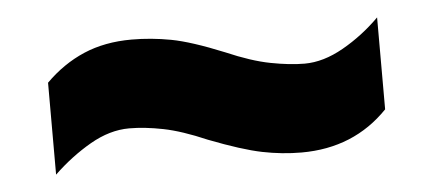

<svg xmlns="http://www.w3.org/2000/svg" viewBox="-29 -495 644 285"><g transform="rotate(-5 293.0 -352.5)"><path d="M274 -289Q237 -305 209.5 -310.5Q182 -316 159 -316Q130 -316 100.5 -299Q71 -282 45 -257V-394Q71 -420 102.5 -433.5Q134 -447 174 -447Q203 -447 232.5 -441.5Q262 -436 311 -416Q348 -400 376.5 -394.5Q405 -389 427 -389Q455 -389 485 -406Q515 -423 540 -448V-311Q489 -258 411 -258Q382 -258 352.5 -264Q323 -270 274 -289Z"/></g></svg>

Font: Noto Sans Meetei Mayek Black
Style: Regular
Weight: 900
Designer: Monotype Design Team and Neelakash Kshetrimayum
Foundry: Monotype Imaging Inc.
Version: Version 2.002; ttfautohint (v1.8.4.7-5d5b)